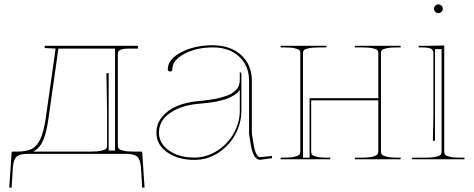

<svg xmlns="http://www.w3.org/2000/svg" viewBox="-20 -730 2173 880"><path d="M185.1 -520H611.8V-507.3H572.3Q543.5 -507.3 531.7 -501.7Q520 -496.1 520 -482.4V-62.5Q520 -53.7 524.2 -48.6Q528.3 -43.5 545.7 -39.3Q563 -35.2 595.2 -35.2H627Q631.8 -35.2 631.8 -30.3L642.6 129.4L631.8 130.4L626 37.6Q623.5 1.5 609.1 -11.7Q594.7 -24.9 557.6 -24.9H107.4Q70.3 -24.9 55.9 -11.7Q41.5 1.5 39.1 37.6L33.2 130.4L22.5 129.4L33.2 -30.3Q33.2 -35.2 38.1 -35.2H56.6Q100.1 -35.2 124.3 -46.9Q148.4 -58.6 164.6 -92Q180.7 -125.5 189.9 -189.9L234.9 -507.3L185.1 -509.8ZM507.3 -507.3H247.6L202.6 -189.9Q192.9 -120.6 177.7 -86.2Q162.6 -51.8 132.3 -35.2H395.5Q427.7 -35.2 445.1 -39.3Q462.4 -43.5 466.6 -48.6Q470.7 -53.7 470.7 -62.5V-219.2L467.8 -394.5H478V-40H507.3Z M1226.1 -15.1 1227.1 -4.9 1172.4 2.4H1171.9Q1140.6 2.4 1129.4 -67.9Q1128.4 -73.2 1126.5 -85.9Q1124.5 -98.6 1123 -106.9Q1121.6 -115.2 1121.6 -117.2V-360.4Q1121.6 -428.7 1075.9 -470.7Q1030.3 -512.7 956.1 -512.7Q880.4 -512.7 825.2 -483.4Q770 -454.1 770 -413.1Q770 -402.3 759.8 -402.3Q749 -402.3 749 -413.1Q749 -458 810.1 -490.2Q871.1 -522.5 954.6 -522.5Q1035.6 -522.5 1085 -477.8Q1134.3 -433.1 1134.3 -360.4V-117.7L1142.1 -69.8Q1151.9 -10.3 1172.4 -9.8ZM1079.1 -318.4Q1073.2 -309.6 1064.9 -302.2Q1056.6 -294.9 1045.2 -289.3Q1033.7 -283.7 1024.4 -279.3Q1015.1 -274.9 999.8 -271.2Q984.4 -267.6 975.8 -265.4Q967.3 -263.2 949.7 -261Q932.1 -258.8 926.8 -258.1Q921.4 -257.3 903.8 -255.6Q886.2 -253.9 884.8 -253.9Q808.1 -246.1 758.3 -211.4Q708.5 -176.8 708.5 -122.1Q708.5 -73.2 754.2 -40.5Q799.8 -7.8 870.6 -7.8Q927.7 -7.8 976.6 -39.8Q1025.4 -71.8 1052.2 -120.8Q1079.1 -169.9 1079.1 -222.7ZM1079.1 -401.4 1086.4 -393.1V-222.7Q1086.4 -167 1059.3 -115.5Q1032.2 -64 981.9 -30.5Q931.6 2.9 870.6 2.9Q795.9 2.9 746.3 -32Q696.8 -66.9 696.8 -122.1Q696.8 -163.1 723.4 -194.8Q750 -226.6 791.3 -243.9Q832.5 -261.2 883.8 -266.1Q904.8 -268.1 913.1 -269Q921.4 -270 944.1 -273.2Q966.8 -276.4 978.8 -279.3Q990.7 -282.2 1009.8 -288.1Q1028.8 -293.9 1039.8 -300.5Q1050.8 -307.1 1061 -317.1Q1071.3 -327.1 1075.2 -339.4Q1079.1 -351.1 1079.1 -363.8Z M1266.1 0V-7.3H1281.2Q1313.5 -7.3 1330.8 -11.7Q1348.1 -16.1 1352.3 -21.5Q1356.4 -26.9 1356.4 -36.1V-486.3Q1356.4 -495.1 1352.3 -500Q1348.1 -504.9 1330.8 -508.8Q1313.5 -512.7 1281.2 -512.7H1266.1V-520H1476.1V-512.7H1443.8Q1411.6 -512.7 1394.3 -508.8Q1377 -504.9 1372.8 -500Q1368.7 -495.1 1368.7 -486.3V-7.3H1398.9V-279.8H1713.9V-486.3Q1713.9 -495.1 1709.7 -500Q1705.6 -504.9 1688.2 -508.8Q1670.9 -512.7 1638.7 -512.7H1606.4V-520H1816.4V-512.7H1801.3Q1769 -512.7 1751.7 -508.8Q1734.4 -504.9 1730.2 -500Q1726.1 -495.1 1726.1 -486.3V-36.1Q1726.1 -27.3 1730.2 -22Q1734.4 -16.6 1751.7 -12Q1769 -7.3 1801.3 -7.3H1816.4V0H1606.4V-7.3H1638.7Q1670.9 -7.3 1688.2 -12Q1705.6 -16.6 1709.7 -22Q1713.9 -27.3 1713.9 -36.1V-270H1406.2V-35.2Q1406.2 -26.4 1410.4 -21Q1414.6 -15.6 1431.9 -11.5Q1449.2 -7.3 1481.4 -7.3H1493.7V0Z M1868.7 0V-7.3H1928.7Q1960.9 -7.3 1978.3 -11.5Q1995.6 -15.6 1999.8 -21Q2003.9 -26.4 2003.9 -35.2V-504.9H1973.6V-85H1963.9Q1966.3 -165 1966.3 -200.2V-487.3Q1966.3 -501.5 1954.3 -507.1Q1942.4 -512.7 1913.6 -512.7H1898.9V-520H1933.6Q1991.2 -521 2016.1 -521.5V-35.2Q2016.1 -26.4 2020.3 -21Q2024.4 -15.6 2041.7 -11.5Q2059.1 -7.3 2091.3 -7.3H2108.9V0ZM1975.1 -675.8Q1969.2 -681.6 1969.2 -689.9Q1969.2 -698.2 1975.1 -704.1Q1981 -710 1989.3 -710Q1997.6 -710 2003.4 -704.1Q2009.3 -698.2 2009.3 -689.9Q2009.3 -681.6 2003.4 -675.8Q1997.6 -669.9 1989.3 -669.9Q1981 -669.9 1975.1 -675.8Z"/></svg>

Font: ZnikomitNo25
Style: Regular
Weight: 100
Designer: gluk
Foundry: gluk
Version: Version 0.56